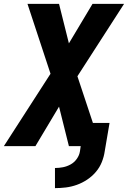

<svg xmlns="http://www.w3.org/2000/svg" viewBox="-26 -755 661 992"><path d="M258 217V113Q279 113 299.5 109Q320 105 339 94.5Q358 84 371 65.5Q384 47 387 27L391 0H330L279 -204L157 0H-6L235 -374L116 -735H279L330 -531L452 -735H615L374 -361L454 -120H540L515 27Q511 55 500 82.5Q489 110 469.5 133Q450 156 424.5 173Q399 190 371 200Q343 210 314.5 213.5Q286 217 258 217Z"/></svg>

Font: Iosevka SS04 Heavy Extended
Style: Italic
Weight: 900
Width: 7
Italic angle: -9°
Monospace: yes
Designer: Belleve Invis
Foundry: Belleve Invis
Version: Version 19.0.0; ttfautohint (v1.8.4)